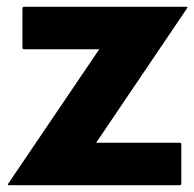

<svg xmlns="http://www.w3.org/2000/svg" viewBox="-20 -545 572 565"><path d="M4.5 -5 272 -400H51Q46 -400 46 -405V-520Q46 -525 51 -525H528.5Q533.5 -525 530 -520L263 -125H508.5Q513.5 -125 513.5 -120V-5Q513.5 0 508.5 0H6Q1 0 4.5 -5Z"/></svg>

Font: MFEK Sans
Style: Bold
Weight: 700
Designer: Owen Earl
Foundry: indestructible type*
Version: Version 0.001; ttfautohint (v1.8.4.7-5d5b)